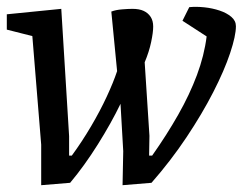

<svg xmlns="http://www.w3.org/2000/svg" viewBox="-21 -535 713 564"><path d="M100 9V-110L74 -429L-1 -448V-493L159 -509L182 -135V-78H190Q220 -119 246.5 -164Q273 -209 292.5 -251Q312 -293 323 -326L306 -501Q319 -506 337.5 -507.5Q356 -509 368 -509Q388 -509 401 -503Q414 -497 421.5 -485.5Q429 -474 429 -457Q429 -440 423 -411.5Q417 -383 404 -352L418 -136L417 -78H426Q469 -139 502.5 -198Q536 -257 557.5 -314.5Q579 -372 586 -428L515 -474L535 -514Q556 -516 579.5 -513.5Q603 -511 624 -504Q645 -497 658.5 -485.5Q672 -474 672 -458Q672 -430 655 -379Q638 -328 605.5 -264.5Q573 -201 527 -132Q481 -63 424 2L339 9L341 -91L333 -230Q306 -174 266.5 -111Q227 -48 185 2Z"/></svg>

Font: Faustina Medium
Style: Italic
Weight: 500
Italic angle: -8°
Designer: Alfonso Garcia
Foundry: http://www.omnibus-type.com
Version: Version 1.200